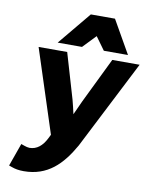

<svg xmlns="http://www.w3.org/2000/svg" viewBox="-98 -791 838 1065"><g transform="rotate(10 320.5 -258.5)"><path d="M71 56 25 185 42 191C61 198 81 202 110 202C244 202 322 122 386 9L641 -491H487L363 -236C352 -210 339 -185 327 -157C321 -183 315 -211 308 -236L233 -491H72L224 -23L213 -1C191 43 160 69 119 69C111 69 99 66 91 63ZM309 -533 379 -606 432 -533H568L462 -719H326L172 -533Z"/></g></svg>

Font: Falling Sky
Style: ExBdObl
Weight: 400
Designer: Paul D. Hunt
Foundry: Adobe Systems Incorporated
Version: Version 1.02